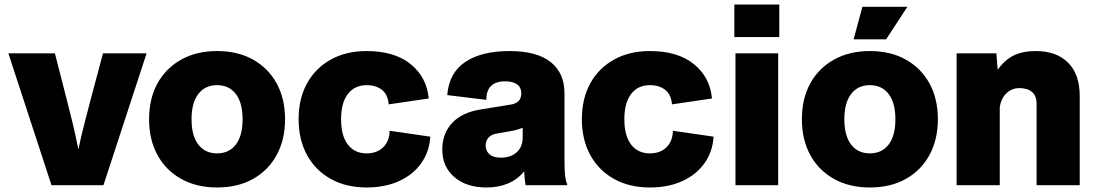

<svg xmlns="http://www.w3.org/2000/svg" viewBox="-20 -820 4852 850"><path d="M208 0 17 -584H223L275 -381Q288 -331 301 -277.5Q314 -224 327 -159Q341 -225 355 -278Q369 -331 382 -382L436 -584H629L438 0Z M941 10Q850 10 782 -28Q714 -66 677 -134Q640 -202 640 -292Q640 -383 677 -450.5Q714 -518 782 -556Q850 -594 941 -594Q1033 -594 1100.5 -556Q1168 -518 1205 -450.5Q1242 -383 1242 -292Q1242 -202 1205 -134Q1168 -66 1100.5 -28Q1033 10 941 10ZM941 -141Q994 -141 1024 -180Q1054 -219 1054 -292Q1054 -365 1024 -404Q994 -443 941 -443Q888 -443 858 -404Q828 -365 828 -292Q828 -219 858 -180Q888 -141 941 -141Z M1603 10Q1512 10 1444 -28Q1376 -66 1339 -134Q1302 -202 1302 -292Q1302 -383 1339 -450.5Q1376 -518 1444 -556Q1512 -594 1603 -594Q1726 -594 1797.5 -536.5Q1869 -479 1878 -384L1701 -358Q1697 -402 1670.5 -422.5Q1644 -443 1603 -443Q1550 -443 1520 -404Q1490 -365 1490 -292Q1490 -219 1520 -180Q1550 -141 1603 -141Q1649 -141 1676.5 -168Q1704 -195 1705 -241L1885 -215Q1881 -148 1844.5 -97Q1808 -46 1746 -18Q1684 10 1603 10Z M2134 10Q2045 10 1991.5 -36Q1938 -82 1938 -158Q1938 -229 1982 -276Q2026 -323 2111 -336L2241 -357Q2287 -364 2288 -406Q2287 -436 2267 -448Q2247 -460 2217 -460Q2133 -460 2133 -378L1960 -399Q1968 -498 2040 -546Q2112 -594 2237 -594Q2356 -594 2417.5 -545.5Q2479 -497 2479 -407V-111Q2479 -63 2482.5 -37.5Q2486 -12 2491 -6V0H2307Q2303 -17 2301 -55V-62Q2272 -26 2229.5 -8Q2187 10 2134 10ZM2197 -122Q2240 -122 2266 -144.5Q2292 -167 2294 -207V-254Q2283 -250 2271.5 -246.5Q2260 -243 2249 -241L2180 -229Q2155 -225 2142.5 -210.5Q2130 -196 2130 -176Q2130 -152 2147 -137Q2164 -122 2197 -122Z M2857 10Q2766 10 2698 -28Q2630 -66 2593 -134Q2556 -202 2556 -292Q2556 -383 2593 -450.5Q2630 -518 2698 -556Q2766 -594 2857 -594Q2980 -594 3051.5 -536.5Q3123 -479 3132 -384L2955 -358Q2951 -402 2924.5 -422.5Q2898 -443 2857 -443Q2804 -443 2774 -404Q2744 -365 2744 -292Q2744 -219 2774 -180Q2804 -141 2857 -141Q2903 -141 2930.5 -168Q2958 -195 2959 -241L3139 -215Q3135 -148 3098.5 -97Q3062 -46 3000 -18Q2938 10 2857 10Z M3236 0V-584H3425V0ZM3231 -656V-800H3430V-656Z M3831 10Q3740 10 3672 -28Q3604 -66 3567 -134Q3530 -202 3530 -292Q3530 -383 3567 -450.5Q3604 -518 3672 -556Q3740 -594 3831 -594Q3923 -594 3990.5 -556Q4058 -518 4095 -450.5Q4132 -383 4132 -292Q4132 -202 4095 -134Q4058 -66 3990.5 -28Q3923 10 3831 10ZM3831 -141Q3884 -141 3914 -180Q3944 -219 3944 -292Q3944 -365 3914 -404Q3884 -443 3831 -443Q3778 -443 3748 -404Q3718 -365 3718 -292Q3718 -219 3748 -180Q3778 -141 3831 -141ZM3759 -646 3798 -790H3997L3903 -646Z M4215 0V-584H4391L4397 -511Q4428 -555 4468 -574.5Q4508 -594 4566 -594Q4657 -594 4708.5 -542.5Q4760 -491 4760 -396V0H4569V-361Q4569 -396 4548.5 -413Q4528 -430 4493 -430Q4459 -430 4435 -406.5Q4411 -383 4406 -344V0Z"/></svg>

Font: BDO Grotesk Black
Style: Regular
Weight: 900
Designer: Deni Anggara
Foundry: Lokal Container
Version: Version 2.000